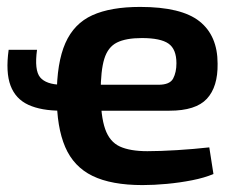

<svg xmlns="http://www.w3.org/2000/svg" viewBox="-20 -523 691 555"><path d="M392 12Q302 12 247.5 -14.5Q193 -41 168.5 -98Q144 -155 144 -245Q144 -342 169 -398.5Q194 -455 247 -479Q300 -503 385 -503Q504 -503 556.5 -461.5Q609 -420 609 -339Q610 -272 578 -237.5Q546 -203 470 -203H157Q99 -203 62 -220Q25 -237 10.5 -275.5Q-4 -314 5 -379H87Q79 -320 96 -299.5Q113 -279 157 -278H438Q471 -278 480.5 -296Q490 -314 490 -340Q490 -381 467 -397Q444 -413 390 -413Q344 -413 318 -400Q292 -387 281.5 -353Q271 -319 271 -255Q271 -187 284 -150Q297 -113 326.5 -99.5Q356 -86 406 -86Q443 -86 491.5 -89Q540 -92 585 -97L597 -20Q571 -9 535.5 -2Q500 5 462.5 8.5Q425 12 392 12Z"/></svg>

Font: Exo 2 SemiBold
Style: Regular
Weight: 600
Designer: Natanael Gama
Foundry: Natanael Gama
Version: Version 2.010